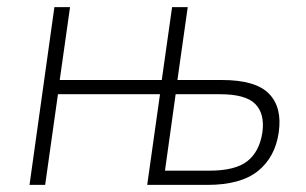

<svg xmlns="http://www.w3.org/2000/svg" viewBox="-20 -520 860 540"><path d="M430 -255H143L107 0H63L133 -500H177L148 -295H435L464 -500H508L479 -295H604Q699 -295 736.5 -256.5Q774 -218 764 -148Q754 -78 705.5 -39Q657 0 563 0H394ZM474 -255 444 -40H569Q642 -40 676 -67Q710 -94 718 -148Q725 -200 698 -227.5Q671 -255 599 -255Z"/></svg>

Font: Retni Sans Light
Style: Italic
Weight: 300
Italic angle: -8°
Designer: Vitaly Kuzmin
Foundry: ParaType Ltd.
Version: Version 1.00;June 10, 2019;FontCreator 11.5.0.2425 64-bit; t